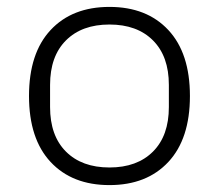

<svg xmlns="http://www.w3.org/2000/svg" viewBox="-20 -524 634 556"><path d="M297 -39Q377 -39 423 -85Q469 -131 469 -214V-278Q469 -361 423 -407Q377 -453 297 -453Q217 -453 171 -407Q125 -361 125 -278V-214Q125 -131 171 -85Q217 -39 297 -39ZM297 12Q189 12 126.5 -55Q64 -122 64 -246Q64 -370 126.5 -437Q189 -504 297 -504Q405 -504 467.5 -437Q530 -370 530 -246Q530 -122 467.5 -55Q405 12 297 12Z"/></svg>

Font: IBM Plex Thai Light
Style: Regular
Weight: 300
Designer: Mike Abbink, Paul van der Laan, Pieter van Rosmalen, Ben Mitchell, Mark Frömberg
Foundry: Bold Monday
Version: Version 1.0